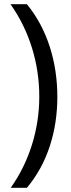

<svg xmlns="http://www.w3.org/2000/svg" viewBox="-20 -736 337 914"><path d="M253 -275C253 -439 206 -597 108 -716H30C120 -589 167 -435 167 -276C167 -121 120 33 31 158H108C206 42 253 -112 253 -275Z"/></svg>

Font: Noto Sans Lao Looped SemiCondensed
Style: Regular
Weight: 400
Width: 4
Designer: Mark Frömberg, Ben Mitchell
Foundry: The Fontpad Ltd
Version: Version 1.002